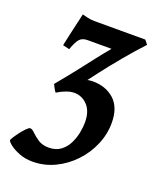

<svg xmlns="http://www.w3.org/2000/svg" viewBox="-176 -539 716 866"><g transform="rotate(20 182.0 -106.0)"><path d="M390.1 -427.2Q347.2 -381.3 304.4 -329.8Q261.7 -278.3 224.9 -230.2Q188 -182.1 162.6 -147L56.2 -118.2Q104.5 -176.8 136 -217Q167.5 -257.3 192.4 -289.6Q217.3 -321.8 245.6 -355.5H130.9Q106.9 -355.5 94 -342.5Q81.1 -329.6 66.4 -288.6L34.7 -296.4Q40.5 -325.2 47.9 -357.2Q55.2 -389.2 61.5 -416.3Q67.9 -443.4 70.8 -457Q79.1 -454.6 96.4 -450.7Q113.8 -446.8 129.4 -446.8H374.5ZM83.5 244.6Q49.3 244.6 20.3 233.4Q-8.8 222.2 -26.4 208.3Q-43.9 194.3 -43.9 187.5Q-43.9 185.1 -35.9 172.4Q-27.8 159.7 -16.1 144.3Q-4.4 128.9 6.8 117.7Q18.1 106.4 23.9 106.4Q33.2 106.4 46.4 119.9Q59.6 133.3 80.1 146.7Q100.6 160.2 130.9 160.2Q165 160.2 187.7 143.3Q210.4 126.5 223.1 100.8Q235.8 75.2 241.2 47.6Q246.6 20 246.6 -2Q246.6 -55.7 220 -83.7Q193.4 -111.8 156.2 -111.8Q138.7 -111.8 117.4 -104Q96.2 -96.2 76.2 -83.5Q71.8 -87.9 64.7 -101.1Q57.6 -114.3 56.2 -118.2Q94.7 -148.4 140.6 -168.7Q186.5 -189 215.3 -189Q280.3 -189 320.6 -151.9Q360.8 -114.7 360.8 -42Q360.8 12.7 338.9 64.2Q316.9 115.7 278.3 156.2Q239.7 196.8 189.7 220.7Q139.6 244.6 83.5 244.6Z"/></g></svg>

Font: Gentium Plus
Style: Bold Italic
Weight: 700
Italic angle: -8°
Designer: Victor Gaultney, Annie Olsen, Iska Routamaa, Becca Hirsbrunner
Foundry: SIL International
Version: Version 6.101